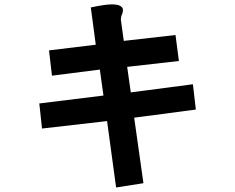

<svg xmlns="http://www.w3.org/2000/svg" viewBox="-20 -747 1040 850"><path d="M574 -226 615 64 494 83 454 -211 166 -178 154 -289 438 -324 422 -439 210 -412 197 -524 404 -549 382 -714Q413 -721 442.5 -725Q472 -729 493 -726.5Q514 -724 521.5 -712.5Q529 -701 517 -676Q516 -673 516 -669Q516 -665 515 -660L528 -566L757 -592L772 -477L543 -451L559 -338L834 -374L847 -262Z"/></svg>

Font: D2Coding ligature
Style: Bold
Weight: 700
Monospace: yes
Designer: Yong-Rak Park; Jeong-Hwan Yoon; Sang-Min Lee;
Foundry: NHN Corporation
Version: Version 1.3.2; Build 20180524